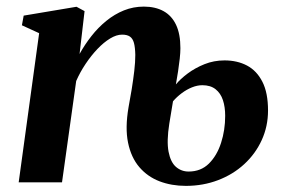

<svg xmlns="http://www.w3.org/2000/svg" viewBox="-20 -566 882 596"><path d="M227 -398.5Q243 -427.5 263.8 -454Q284.5 -480.5 310 -501.2Q335.5 -522 364.8 -533.8Q394 -545.5 426.5 -545.5Q462 -545.5 487.5 -531.5Q513 -517.5 526.5 -489Q540 -460.5 540 -416.5Q540 -403 538 -384.2Q536 -365.5 532.8 -344.8Q529.5 -324 526 -304Q539.5 -320.5 562.5 -337.8Q585.5 -355 614.8 -366.8Q644 -378.5 677 -378.5Q716.5 -378.5 746.8 -362.5Q777 -346.5 794.5 -312.2Q812 -278 812 -223Q812 -174 792.5 -131.2Q773 -88.5 738.2 -56.5Q703.5 -24.5 657 -6.8Q610.5 11 557 11Q512.5 11 475.2 -3.2Q438 -17.5 412.5 -47.2Q387 -77 377.5 -123Q368 -169 379 -233Q384 -259.5 388.8 -288.8Q393.5 -318 396.8 -345.8Q400 -373.5 400 -395.5Q399.5 -419 395.8 -432.8Q392 -446.5 383.2 -452.5Q374.5 -458.5 359 -458.5Q341.5 -458.5 321.8 -446.5Q302 -434.5 282.5 -414Q263 -393.5 245.8 -367.8Q228.5 -342 216.5 -314.5L172.5 0H38L101.5 -463L48 -487.5L53.5 -517.5L217.5 -545L242.5 -531.5ZM505.5 -182Q497 -128 503.2 -95.2Q509.5 -62.5 526.2 -48Q543 -33.5 565.5 -33.5Q603.5 -33.5 628.5 -58.2Q653.5 -83 666.2 -122.5Q679 -162 679 -206.5Q679 -234 672 -255.2Q665 -276.5 649.2 -289Q633.5 -301.5 608 -301.5Q592.5 -301.5 575.8 -294.8Q559 -288 543.8 -276.5Q528.5 -265 517 -251.5Z"/></svg>

Font: Merriweather 72pt
Style: Bold Italic
Weight: 700
Italic angle: -7.8°
Version: Version 2.101